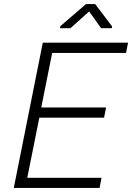

<svg xmlns="http://www.w3.org/2000/svg" viewBox="-20 -920 647 940"><path d="M467.5 0H47.5L189.5 -711H607L597 -661H235.5L182 -394H499.5L489.5 -344H172.5L113.5 -49.5H477ZM527 -782H475L416.5 -864L325 -782H273.5L275.5 -792L401 -900H446L529 -790.5Z"/></svg>

Font: Roberto Sans Light
Style: Italic
Weight: 300
Italic angle: -11°
Designer: Google
Version: Version 1.00;June 11, 2020;FontCreator 12.0.0.2522 64-bit; t